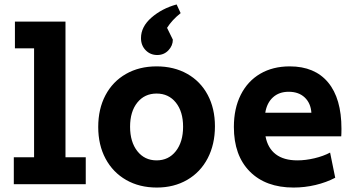

<svg xmlns="http://www.w3.org/2000/svg" viewBox="-20 -827 1593 862"><path d="M42 -121H133V-610H47V-730H274V-121H365V0H42Z M421 -257Q421 -338 453.5 -399.5Q486 -461 545.5 -495Q605 -529 683 -529Q761 -529 820.5 -495.5Q880 -462 912.5 -401Q945 -340 945 -260Q945 -179 912.5 -116.5Q880 -54 820.5 -19.5Q761 15 684 15Q606 15 546.5 -19Q487 -53 454 -114.5Q421 -176 421 -257ZM802 -258Q802 -326 769.5 -366.5Q737 -407 683 -407Q629 -407 596.5 -366.5Q564 -326 564 -258Q564 -190 596.5 -148.5Q629 -107 683 -107Q737 -107 769.5 -148.5Q802 -190 802 -258ZM613 -656Q613 -707 660 -748Q707 -789 773 -807L791 -768Q752 -737 730 -702L756 -649Q756 -622 736 -601Q716 -580 686 -580Q655 -580 634 -601.5Q613 -623 613 -656Z M1030 -257Q1030 -340 1061 -401.5Q1092 -463 1148.5 -496Q1205 -529 1281 -529Q1393 -529 1453 -457Q1513 -385 1513 -249Q1513 -226 1512 -215H1172Q1182 -162 1218 -134.5Q1254 -107 1315 -107Q1352 -107 1392 -116.5Q1432 -126 1462 -142L1485 -29Q1445 -8 1396.5 3.5Q1348 15 1298 15Q1173 15 1101.5 -57Q1030 -129 1030 -257ZM1378 -321Q1375 -364 1348 -389.5Q1321 -415 1276 -415Q1233 -415 1205.5 -390Q1178 -365 1171 -321Z"/></svg>

Font: Secular One
Style: Regular
Weight: 400
Designer: Michal Sahar
Foundry: Hagilda
Version: Version 1.000